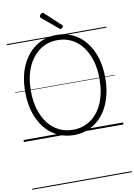

<svg xmlns="http://www.w3.org/2000/svg" viewBox="-166 -1342 1346 1926"><g transform="rotate(-10 507.5 -379.0)"><path d="M509 19Q418 19 342.5 -17.5Q267 -54 213 -121.5Q159 -189 129.5 -283Q100 -377 100 -492Q100 -568 113 -635.5Q126 -703 151.5 -759.5Q177 -816 213 -860.5Q249 -905 295 -936.5Q341 -968 394.5 -984.5Q448 -1001 509 -1001Q600 -1001 674.5 -964.5Q749 -928 803 -861Q857 -794 886.5 -700Q916 -606 916 -492Q916 -415 902.5 -347.5Q889 -280 864 -223Q839 -166 803 -121.5Q767 -77 721.5 -45.5Q676 -14 622.5 2.5Q569 19 509 19ZM509 -35Q560 -35 605.5 -49Q651 -63 690 -90.5Q729 -118 760 -157.5Q791 -197 812.5 -248Q834 -299 845.5 -360Q857 -421 857 -492Q857 -597 831.5 -681Q806 -765 759.5 -825Q713 -885 649.5 -916.5Q586 -948 509 -948Q458 -948 412 -934Q366 -920 327 -892Q288 -864 257 -825Q226 -786 203.5 -735Q181 -684 169.5 -623Q158 -562 158 -492Q158 -386 184 -302Q210 -218 256.5 -158Q303 -98 367.5 -66.5Q432 -35 509 -35ZM561 -1052Q558 -1052 555 -1054Q552 -1056 548 -1059L384 -1196Q379 -1200 378 -1203Q377 -1206 377 -1211Q377 -1218 382 -1225.5Q387 -1233 395 -1238.5Q403 -1244 409 -1244Q414 -1244 417 -1241.5Q420 -1239 424 -1235L581 -1089Q585 -1086 586 -1082.5Q587 -1079 587 -1076Q587 -1070 578 -1061Q569 -1052 561 -1052ZM0 476H1015V486H0ZM0 -20H1015V0H0ZM0 -505H1015V-500H0ZM0 -996H1015V-986H0Z"/></g></svg>

Font: Playwrite PL Guides
Style: Regular
Weight: 400
Designer: Veronika Burian, José Scaglione
Foundry: TypeTogether
Version: Version 1.003